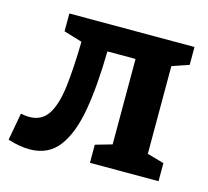

<svg xmlns="http://www.w3.org/2000/svg" viewBox="-84 -631 799 738"><g transform="rotate(15 315.5 -262.0)"><path d="M92 10Q52 10 5 -5L25 -114Q42 -110 59 -110Q108 -110 133 -148.5Q158 -187 167 -260.5Q176 -334 178 -441L105 -463V-534H603V-463L536 -440V-91L603 -72V0H330V-72L396 -91V-431H284Q282 -296 265 -197Q248 -98 207 -44Q166 10 92 10Z"/></g></svg>

Font: Bitter
Style: Bold
Weight: 700
Designer: Sol Matas, and Bitter project Authors
Foundry: Sol Matas
Version: Version 2.001